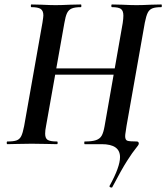

<svg xmlns="http://www.w3.org/2000/svg" viewBox="-20 -645 744 859"><path d="M479 194Q475 194 472 192Q469 190 470 187Q517 102 517 58Q517 0 435 0H359Q357 0 357 -6Q357 -12 359 -12Q392 -12 409.5 -18Q427 -24 435 -38Q443 -52 448 -81L529 -542Q532 -562 532 -575Q532 -597 521 -605Q510 -613 481 -613Q478 -613 478 -619Q478 -625 481 -625L526 -624Q566 -622 591 -622Q616 -622 656 -624L702 -625Q704 -625 704 -619Q704 -613 702 -613Q675 -613 661.5 -607.5Q648 -602 641 -588Q634 -574 628 -544L546 -81Q545 -71 542.5 -57Q540 -43 540 -36Q540 -19 549.5 -15.5Q559 -12 592 -12Q601 -12 601 -2Q601 3 587.5 19Q574 35 549 74Q524 113 482 193Q482 194 479 194ZM13 -12Q41 -12 54.5 -17Q68 -22 75 -36Q82 -50 88 -81L170 -544Q174 -570 174 -576Q174 -597 162 -605Q150 -613 120 -613Q118 -613 118 -619Q118 -625 120 -625L165 -624Q205 -622 229 -622Q253 -622 295 -624L342 -625Q344 -625 344 -619Q344 -613 342 -613Q315 -613 301 -607Q287 -601 280 -586.5Q273 -572 268 -542L186 -81Q182 -62 182 -47Q182 -26 193.5 -19Q205 -12 235 -12Q238 -12 238 -6Q238 0 235 0Q206 0 189 -1L122 -2L58 -1Q42 0 13 0Q10 0 10 -6Q10 -12 13 -12ZM167 -339H550L547 -311H164Z"/></svg>

Font: Cormorant Garamond
Style: Bold Italic
Weight: 700
Italic angle: -10°
Designer: Christian Thalmann (Catharsis Fonts)
Foundry: Catharsis Fonts
Version: Version 4.000